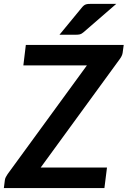

<svg xmlns="http://www.w3.org/2000/svg" viewBox="-38 -950 646 970"><path d="M0 0ZM587 -723H92.5L80 -619.5H401L0.5 -70.5C-2.8 -65.5 -5.8 -60.5 -8.5 -55.5C-11.2 -50.5 -12.8 -45.2 -13.5 -39.5L-18.5 0H489.5L502.5 -103.5H167.5L567 -651.5C570.7 -656.5 573.8 -661.5 576.2 -666.5C578.8 -671.5 580.5 -676.8 581.5 -682.5ZM549.5 -930.5H423.5C417.5 -930.5 412.2 -930.3 407.8 -930C403.2 -929.7 399.1 -928.8 395.2 -927.5C391.4 -926.2 387.8 -924.1 384.5 -921.2C381.2 -918.4 377.7 -914.7 374 -910L262.5 -774.5H344.5C353.2 -774.5 360.2 -775.2 365.8 -776.5C371.2 -777.8 377.5 -781.5 384.5 -787.5Z"/></svg>

Font: Lato
Style: Bold Italic
Weight: 700
Italic angle: -7°
Designer: Lukasz Dziedzic
Foundry: tyPoland Lukasz Dziedzic
Version: Version 2.007; 2014-02-27